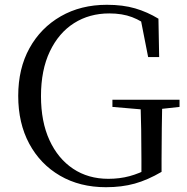

<svg xmlns="http://www.w3.org/2000/svg" viewBox="-20 -765 781 801"><path d="M422 16Q313 16 230.5 -32Q148 -80 102 -165.5Q56 -251 56 -365Q56 -479 103 -564Q150 -649 233.5 -697Q317 -745 426 -745Q493 -745 544 -730Q595 -715 641 -687L644 -527H598L564 -700L616 -680V-643Q572 -678 531 -693.5Q490 -709 436 -709Q353 -709 289 -668.5Q225 -628 188 -550.5Q151 -473 151 -364Q151 -257 186.5 -180Q222 -103 285 -61Q348 -19 432 -19Q479 -19 520 -30Q561 -41 604 -64L570 -36V-101Q570 -164 569 -225Q568 -286 566 -349H657Q656 -292 655 -231.5Q654 -171 654 -100V-48Q596 -14 542 1Q488 16 422 16ZM449 -319V-349H729V-319L620 -307H589Z"/></svg>

Font: Noto Serif SC
Style: Regular
Weight: 400
Designer: Ryoko NISHIZUKA 西塚涼子 (kana & ideographs); Frank Grießhammer (Latin, Greek & Cyrillic); Wenlong ZHANG 张文龙 (bopomofo); San
Foundry: Adobe
Version: Version 2.002-H1;hotconv 1.1.0;makeotfexe 2.6.0